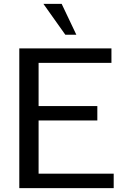

<svg xmlns="http://www.w3.org/2000/svg" viewBox="-20 -976 638 996"><path d="M376 -795.9H318.8L205.1 -956.1H299.8ZM569.8 0H80.1V-725.1H558.1V-649.9H180.2V-425.8H484.9V-351.1H180.2V-75.2H569.8Z"/></svg>

Font: Aurulent Sans
Style: Regular
Weight: 400
Version: Version 2007.05.04